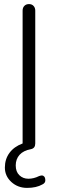

<svg xmlns="http://www.w3.org/2000/svg" viewBox="-20 -730 284 941"><path d="M188 173.8Q158.2 190.9 112.8 190.9Q67.4 190.9 35.6 161.9Q3.9 132.8 3.9 91.3Q3.9 49.8 26.4 19.3Q48.8 -11.2 90.8 -26.9V-678.2Q90.8 -692.4 99.4 -701.2Q107.9 -710 122.1 -710Q136.2 -710 144.5 -700.9Q152.8 -691.9 152.8 -678.2V-26.9Q152.8 -3.4 131.8 1Q94.7 7.8 75.9 28.8Q57.1 49.8 57.1 80.8Q57.1 111.8 75 128.9Q92.8 146 119.1 146Q145.5 146 171.9 132.8Q180.2 129.9 186 129.9Q191.9 129.9 197 135.7Q202.1 141.6 202.1 154.3Q202.1 167 188 173.8Z"/></svg>

Font: Nunito-Light
Style: Regular
Weight: 300
Designer: Vernon Adams
Foundry: newtypography
Version: Version 3.000